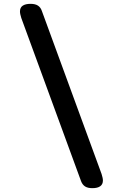

<svg xmlns="http://www.w3.org/2000/svg" viewBox="-20 -850 640 1000"><path d="M509 56Q512 66 514 74.5Q516 83 516 90Q516 110 502 120Q488 130 461 130Q437 130 423 121Q409 112 402 93L91 -756Q88 -766 86 -774.5Q84 -783 84 -790Q84 -811 98.5 -820.5Q113 -830 139 -830Q164 -830 178 -820.5Q192 -811 198 -793Z"/></svg>

Font: Maple Mono NL SemiBold
Style: Regular
Weight: 600
Monospace: yes
Designer: subframe7536
Version: Version 7.000